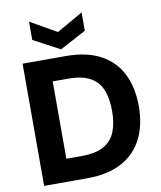

<svg xmlns="http://www.w3.org/2000/svg" viewBox="-98 -1005 910 1083"><g transform="rotate(-10 357.0 -463.5)"><path d="M66 0V-700H312Q434 -700 513.5 -656.5Q593 -613 631.5 -534.5Q670 -456 670 -350Q670 -245 631.5 -166.5Q593 -88 513.5 -44Q434 0 312 0ZM216 -129H303Q385 -129 431.5 -155.5Q478 -182 497.5 -231.5Q517 -281 517 -350Q517 -420 497.5 -469.5Q478 -519 431.5 -545.5Q385 -572 303 -572H216ZM294 -742 143 -822V-927L294 -841L444 -927V-822Z"/></g></svg>

Font: DM Sans 17pt Black
Style: Regular
Weight: 900
Version: Version 4.004;gftools[0.9.30]